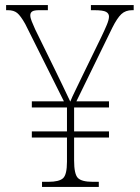

<svg xmlns="http://www.w3.org/2000/svg" viewBox="-20 -734 549 754"><path d="M145 0V-20H170Q212 -20 227.5 -34Q243 -48 243 -99V-194H105V-218H243V-312H105V-336H231L79 -640Q61 -672 47.5 -683Q34 -694 11 -694H4V-714H168V-694H134Q114 -694 106.5 -689Q99 -684 99 -674Q99 -664 104.5 -650.5Q110 -637 118 -619L194 -464Q210 -432 226 -398Q242 -364 256 -335Q263 -353 276.5 -380Q290 -407 304 -437L377 -587Q391 -616 399.5 -636.5Q408 -657 408 -669Q408 -681 396.5 -687.5Q385 -694 349 -694H337V-714H505V-694H499Q473 -694 456.5 -678.5Q440 -663 421 -625L280 -336H408V-312H271V-218H408V-194H271V-104Q271 -50 286 -35Q301 -20 344 -20H368V0Z"/></svg>

Font: Noto Serif Bengali SemiCondensed Thin
Style: Regular
Weight: 100
Width: 4
Designer: Juan Bruce, Universal Thirst, Indian Type Foundry and the Monotype Design Team.
Foundry: Monotype Imaging Inc.
Version: Version 2.003; ttfautohint (v1.8.4.7-5d5b)